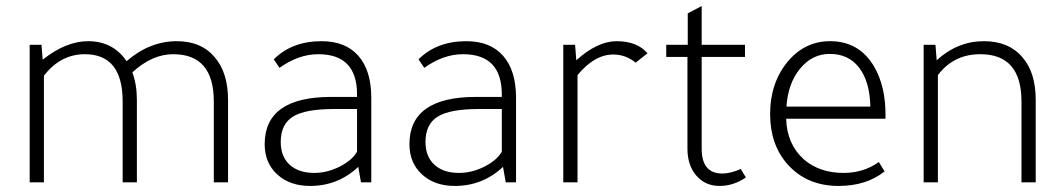

<svg xmlns="http://www.w3.org/2000/svg" viewBox="-20 -602 3513 634"><path d="M121 -405Q198 -466 271 -466Q353 -466 398 -400Q474 -466 564 -466Q645 -466 690 -412Q733 -361 733 -272V0H686V-267Q686 -423 552 -423Q482 -423 417 -363Q432 -323 432 -272V0H385V-267Q385 -423 260 -423Q180 -423 125 -352V0H78V-454H117Z M1206 0H1172L1163 -51Q1096 12 1004 12Q937 12 895.5 -26Q854 -64 854 -126Q854 -282 1074 -282H1159V-290Q1159 -423 1031 -423Q966 -423 903 -378L884 -406Q944 -466 1042 -466Q1121 -466 1163.5 -417.5Q1206 -369 1206 -279ZM1159 -242H1082Q988 -242 947.5 -217Q907 -192 907 -133Q907 -85 936.5 -58Q966 -31 1018 -31Q1060 -31 1101 -51.5Q1142 -72 1159 -101Z M1684 0H1650L1641 -51Q1574 12 1482 12Q1415 12 1373.5 -26Q1332 -64 1332 -126Q1332 -282 1552 -282H1637V-290Q1637 -423 1509 -423Q1444 -423 1381 -378L1362 -406Q1422 -466 1520 -466Q1599 -466 1641.5 -417.5Q1684 -369 1684 -279ZM1637 -242H1560Q1466 -242 1425.5 -217Q1385 -192 1385 -133Q1385 -85 1414.5 -58Q1444 -31 1496 -31Q1538 -31 1579 -51.5Q1620 -72 1637 -101Z M1883 -403Q1953 -466 2016 -466Q2084 -466 2118 -426L2079 -395Q2046 -422 2005 -422Q1943 -422 1887 -354V0H1840V-454H1879Z M2297 -414V-111Q2297 -29 2365 -29Q2392 -29 2426 -44L2443 -16Q2402 12 2356 12Q2309 12 2279.5 -22Q2250 -56 2250 -111V-414H2180V-454H2251V-558L2297 -582V-454H2440V-414Z M2904 -210H2576Q2578 -127 2634 -76Q2686 -31 2765 -31Q2832 -31 2882 -67L2901 -36Q2841 12 2749 12Q2644 12 2580 -60Q2523 -125 2523 -225Q2523 -331 2584 -402Q2640 -466 2721 -466Q2818 -466 2867 -381Q2904 -317 2904 -224ZM2577 -250H2854Q2852 -333 2817 -378.5Q2782 -424 2720 -424Q2662 -424 2622 -375.5Q2582 -327 2577 -250Z M3073 -403Q3142 -466 3229 -466Q3311 -466 3356 -413Q3400 -363 3400 -272V0H3353V-267Q3353 -423 3217 -423Q3129 -423 3077 -354V0H3030V-454H3069Z"/></svg>

Font: TajawalTap
Style: Regular
Weight: 300
Designer: Boutros Fonts
Foundry: Created by Boutros International 2017
Version: Version 2.700